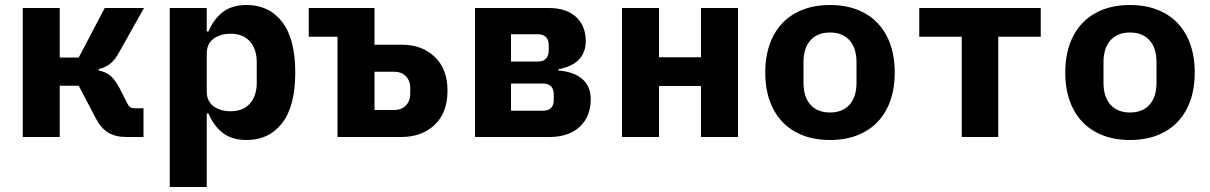

<svg xmlns="http://www.w3.org/2000/svg" viewBox="-20 -548 4840 768"><path d="M71 -516H219V-318H295L399 -516H556L456 -338Q439 -307 419.5 -292Q400 -277 375 -272V-266Q405 -260 423 -244Q441 -228 460 -192L491 -131Q495 -123 501.5 -119Q508 -115 517 -115H554V0H485Q442 0 413 -17.5Q384 -35 363 -75L295 -205H219V0H71Z M659 -516H807V-422H814Q835 -472 871.5 -500Q908 -528 967 -528Q1056 -528 1108.5 -460.5Q1161 -393 1161 -258Q1161 -123 1108.5 -55.5Q1056 12 967 12Q908 12 871.5 -16Q835 -44 814 -94H807V200H659ZM1007 -218V-298Q1007 -352 979.5 -382.5Q952 -413 903 -413Q861 -413 834 -393Q807 -373 807 -334V-182Q807 -143 834 -123Q861 -103 903 -103Q952 -103 979.5 -133.5Q1007 -164 1007 -218Z M1330 -401H1215V-516H1478V-369H1589Q1668 -369 1719 -320.5Q1770 -272 1770 -185Q1770 -97 1718.5 -48.5Q1667 0 1585 0H1330ZM1557 -108Q1586 -108 1603.5 -126Q1621 -144 1621 -173V-196Q1621 -225 1603.5 -243Q1586 -261 1557 -261H1478V-108Z M1880 -516H2175Q2246 -516 2284.5 -480Q2323 -444 2323 -384Q2323 -339 2296.5 -310.5Q2270 -282 2214 -271V-266Q2276 -261 2309.5 -231.5Q2343 -202 2343 -152Q2343 -82 2299 -41Q2255 0 2177 0H1880ZM2151 -105Q2173 -105 2184 -116Q2195 -127 2195 -147V-171Q2195 -192 2183.5 -203Q2172 -214 2151 -214H2024V-105ZM2133 -302Q2153 -302 2164 -313.5Q2175 -325 2175 -346V-367Q2175 -388 2164 -399.5Q2153 -411 2133 -411H2024V-302Z M2468 -516H2616V-319H2784V-516H2932V0H2784V-204H2616V0H2468Z M3041 -258Q3041 -341 3072 -402Q3103 -463 3161.5 -495.5Q3220 -528 3300 -528Q3380 -528 3438.5 -495.5Q3497 -463 3528 -402Q3559 -341 3559 -258Q3559 -175 3528 -114Q3497 -53 3438.5 -20.5Q3380 12 3300 12Q3220 12 3161.5 -20.5Q3103 -53 3072 -114Q3041 -175 3041 -258ZM3406 -217V-299Q3406 -356 3378 -387Q3350 -418 3300 -418Q3250 -418 3222 -387Q3194 -356 3194 -299V-217Q3194 -160 3222 -129Q3250 -98 3300 -98Q3350 -98 3378 -129Q3406 -160 3406 -217Z M3827 -401H3657V-516H4143V-401H3973V0H3827Z M4241 -258Q4241 -341 4272 -402Q4303 -463 4361.5 -495.5Q4420 -528 4500 -528Q4580 -528 4638.5 -495.5Q4697 -463 4728 -402Q4759 -341 4759 -258Q4759 -175 4728 -114Q4697 -53 4638.5 -20.5Q4580 12 4500 12Q4420 12 4361.5 -20.5Q4303 -53 4272 -114Q4241 -175 4241 -258ZM4606 -217V-299Q4606 -356 4578 -387Q4550 -418 4500 -418Q4450 -418 4422 -387Q4394 -356 4394 -299V-217Q4394 -160 4422 -129Q4450 -98 4500 -98Q4550 -98 4578 -129Q4606 -160 4606 -217Z"/></svg>

Font: iA Writer Duo V
Style: Regular
Weight: 400
Designer: Mike Abbink, Paul van der Laan, Pieter van Rosmalen, Oliver Reichenstein
Foundry: Information Architects Inc.
Version: Version 2.000